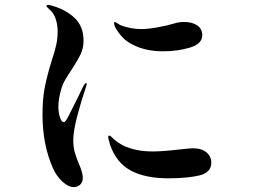

<svg xmlns="http://www.w3.org/2000/svg" viewBox="-20 -760 1040 786"><path d="M197 -71Q154 -167 154 -291Q154 -356 163.5 -403.5Q173 -451 191 -510Q204 -548 210 -575.5Q216 -603 216 -632Q216 -658 208 -682.5Q200 -707 183 -721Q180 -724 175 -728.5Q170 -733 170 -736Q170 -738 172.5 -739Q175 -740 178 -740Q181 -740 195 -736Q249 -721 285.5 -686.5Q322 -652 322 -594Q322 -563 310 -538Q298 -513 274 -476Q257 -451 246.5 -432.5Q236 -414 230 -393Q219 -354 219 -322Q219 -299 225.5 -279.5Q232 -260 241 -260Q245 -260 249 -265.5Q253 -271 258 -280Q274 -311 292.5 -348.5Q311 -386 321 -407Q324 -413 327 -416.5Q330 -420 332 -420Q335 -420 335 -416Q335 -412 332 -404Q314 -352 297 -288Q280 -224 280 -186Q280 -158 286 -136.5Q292 -115 304 -87Q310 -73 314.5 -58.5Q319 -44 319 -32Q319 -14 308 -4Q297 6 281 6Q260 6 235.5 -16.5Q211 -39 197 -71ZM528 -575Q499 -588 480 -609Q461 -630 451 -650Q447 -659 447 -665Q447 -670 450 -670Q452 -670 460 -665Q468 -660 473 -657Q514 -641 559 -641Q585 -641 624.5 -648Q664 -655 697 -665Q714 -670 734 -670Q767 -670 787.5 -656Q808 -642 808 -616Q808 -580 757 -565Q706 -550 648 -550Q578 -550 528 -575ZM431 -166Q423 -192 423 -199Q423 -205 427 -205Q431 -205 436.5 -199.5Q442 -194 445 -191Q465 -174 486 -163.5Q507 -153 540 -146Q569 -140 606 -140Q644 -140 714 -148Q756 -153 770 -153Q806 -153 825.5 -136Q845 -119 845 -94Q845 -53 795 -41.5Q745 -30 669 -30Q575 -30 516 -61.5Q457 -93 431 -166Z"/></svg>

Font: Shippori Mincho
Style: Bold
Weight: 700
Designer: FONTDASU
Foundry: FONTDASU / Google Inc. / but / Adobe
Version: Version 3.110; ttfautohint (v1.8.3)